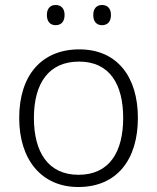

<svg xmlns="http://www.w3.org/2000/svg" viewBox="-20 -740 630 770"><path d="M168 -680C168 -654 181 -639 203 -639C226 -639 239 -654 239 -680C239 -705 226 -720 203 -720C181 -720 168 -705 168 -680ZM354 -680C354 -654 367 -639 389 -639C412 -639 425 -654 425 -680C425 -705 412 -720 389 -720C367 -720 354 -705 354 -680ZM533 -267C533 -432 450 -542 298 -542C148 -542 57 -439 57 -267C57 -99 147 10 294 10C449 10 533 -100 533 -267ZM116 -267C116 -408 177 -493 297 -493C422 -493 474 -399 474 -267C474 -131 419 -39 295 -39C173 -39 116 -130 116 -267Z"/></svg>

Font: Noto Sans Gurmukhi Light
Style: Regular
Weight: 300
Designer: Jelle Bosma - Monotype Design Team
Foundry: Monotype Imaging Inc.
Version: Version 2.004